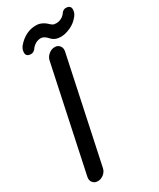

<svg xmlns="http://www.w3.org/2000/svg" viewBox="-219 -942 834 1009"><g transform="rotate(-30 198.0 -437.5)"><path d="M256 -839Q258 -837 264.5 -833Q271 -829 286 -829Q301 -829 316.5 -837Q332 -845 343 -862Q354 -874 367 -874Q385 -874 392 -864.5Q399 -855 395 -837Q392 -823 382 -811Q361 -784 329.5 -769.5Q298 -755 270 -755Q235 -755 214.5 -778Q194 -801 176 -802Q158 -803 141.5 -793.5Q125 -784 114 -767Q102 -755 90 -755Q72 -755 64.5 -764Q57 -773 61 -792Q64 -806 74 -818Q97 -845 126 -859.5Q155 -874 189 -873Q223 -872 256 -839ZM156 -678Q160 -697 177 -711Q194 -725 213 -725Q233 -725 243.5 -711Q254 -697 250 -678L116 -48Q112 -28 95.5 -14.5Q79 -1 59 -1Q40 -1 29 -14.5Q18 -28 22 -48Z"/></g></svg>

Font: VDS
Style: Italic
Weight: 400
Designer: artmaker
Foundry: artmaker
Version: Version 1.000 2009 initial release